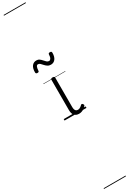

<svg xmlns="http://www.w3.org/2000/svg" viewBox="-620 -1395 1524 2280"><g transform="rotate(-30 141.5 -255.0)"><path d="M192 17Q171 17 155.5 10.5Q140 4 129 -8Q118 -20 112.5 -38.5Q107 -57 107 -82V-496Q107 -506 113 -510.5Q119 -515 132 -515Q146 -515 152.5 -510.5Q159 -506 159 -496V-94Q159 -74 163.5 -60Q168 -46 177.5 -38.5Q187 -31 202 -31Q213 -31 223 -34.5Q233 -38 243 -45.5Q253 -53 263 -63Q269 -69 275.5 -68Q282 -67 288 -59Q293 -54 295 -48Q297 -42 292 -35Q281 -20 264.5 -8Q248 4 229.5 10.5Q211 17 192 17ZM193 -655Q167 -655 148.5 -667.5Q130 -680 116 -696Q102 -712 89 -724.5Q76 -737 60 -737Q45 -737 37 -720Q29 -703 27 -669Q27 -659 22 -654.5Q17 -650 4 -650Q-18 -650 -18 -671Q-18 -728 5 -757Q28 -786 66 -786Q90 -786 107 -773.5Q124 -761 137.5 -745Q151 -729 164.5 -716.5Q178 -704 195 -704Q210 -704 220.5 -721Q231 -738 232 -771Q232 -790 254 -790Q268 -790 273 -785Q278 -780 278 -768Q278 -715 255 -685Q232 -655 193 -655ZM0 928H301V938H0ZM0 -20H301V0H0ZM0 -505H301V-500H0ZM0 -1448H301V-1438H0Z"/></g></svg>

Font: Playwrite ID Guides
Style: Regular
Weight: 400
Designer: Veronika Burian, José Scaglione
Foundry: TypeTogether
Version: Version 1.003